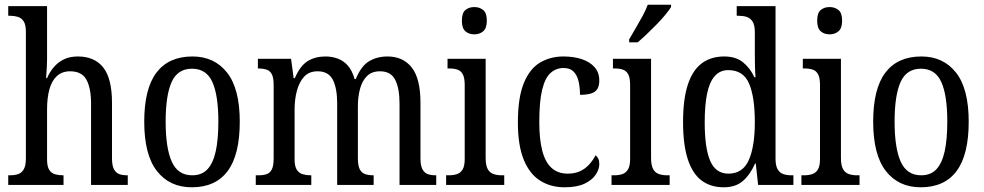

<svg xmlns="http://www.w3.org/2000/svg" viewBox="-20 -786 4183 816"><path d="M15 0V-41H22Q42 -41 57 -46Q72 -51 81 -66.5Q90 -82 90 -113V-651Q90 -681 80.5 -695.5Q71 -710 55.5 -714.5Q40 -719 22 -719H15V-760H180V-534Q180 -517 179 -500Q178 -483 177 -470Q176 -457 176 -454H180Q191 -480 209 -501Q227 -522 252 -534Q277 -546 311 -546Q382 -546 419 -499Q456 -452 456 -349V-113Q456 -82 464.5 -66.5Q473 -51 487 -46Q501 -41 520 -41H523V0H367V-346Q367 -411 347.5 -447Q328 -483 278 -483Q244 -483 222 -463Q200 -443 190 -406.5Q180 -370 180 -321V-108Q180 -79 189 -64.5Q198 -50 213.5 -45.5Q229 -41 247 -41H250V0Z M795 10Q701 10 647 -59Q593 -128 593 -269Q593 -409 645 -477.5Q697 -546 798 -546Q891 -546 945 -477.5Q999 -409 999 -269Q999 -128 947.5 -59Q896 10 795 10ZM797 -41Q838 -41 862 -67Q886 -93 897 -143.5Q908 -194 908 -269Q908 -381 882.5 -437.5Q857 -494 796 -494Q735 -494 709.5 -437.5Q684 -381 684 -269Q684 -157 710 -99Q736 -41 797 -41Z M1067 0V-41H1080Q1099 -41 1113.5 -46Q1128 -51 1135.5 -66.5Q1143 -82 1143 -113V-426Q1143 -456 1135 -471Q1127 -486 1112 -490.5Q1097 -495 1079 -495H1076V-536H1217L1228 -454H1233Q1256 -507 1288 -526.5Q1320 -546 1363 -546Q1391 -546 1415.5 -537Q1440 -528 1458.5 -507Q1477 -486 1487 -450H1492Q1515 -506 1549 -526Q1583 -546 1627 -546Q1693 -546 1730 -499Q1767 -452 1767 -349V-113Q1767 -82 1775.5 -66.5Q1784 -51 1798 -46Q1812 -41 1831 -41H1834V0H1678V-346Q1678 -411 1659.5 -447Q1641 -483 1595 -483Q1560 -483 1539.5 -462.5Q1519 -442 1510 -408Q1501 -374 1501 -334V-114Q1501 -82 1509 -66.5Q1517 -51 1532 -46Q1547 -41 1565 -41H1568V0H1413V-346Q1413 -411 1394.5 -447Q1376 -483 1330 -483Q1294 -483 1273 -460.5Q1252 -438 1242 -401Q1232 -364 1232 -321V-108Q1232 -79 1241.5 -64.5Q1251 -50 1266.5 -45.5Q1282 -41 1300 -41H1303V0Z M1876 0V-41H1887Q1907 -41 1922 -46Q1937 -51 1946 -65.5Q1955 -80 1955 -110V-425Q1955 -455 1947 -470Q1939 -485 1924.5 -490Q1910 -495 1890 -495H1882V-536H2044V-115Q2044 -84 2052.5 -68Q2061 -52 2077 -46.5Q2093 -41 2112 -41H2123V0ZM1996 -640Q1973 -640 1958 -653Q1943 -666 1943 -698Q1943 -731 1958 -743.5Q1973 -756 1996 -756Q2018 -756 2033.5 -743.5Q2049 -731 2049 -698Q2049 -666 2033.5 -653Q2018 -640 1996 -640Z M2379 10Q2321 10 2276 -18Q2231 -46 2206 -107Q2181 -168 2181 -265Q2181 -372 2206.5 -433.5Q2232 -495 2276 -520.5Q2320 -546 2374 -546Q2419 -546 2453 -534.5Q2487 -523 2507 -500.5Q2527 -478 2527 -444Q2527 -421 2518.5 -407.5Q2510 -394 2491.5 -388.5Q2473 -383 2445 -383Q2445 -414 2439 -440Q2433 -466 2418 -481.5Q2403 -497 2375 -497Q2344 -497 2320.5 -476.5Q2297 -456 2284.5 -406Q2272 -356 2272 -266Q2272 -195 2284.5 -146Q2297 -97 2324 -72.5Q2351 -48 2393 -48Q2423 -48 2445.5 -58.5Q2468 -69 2484.5 -87.5Q2501 -106 2511 -126Q2519 -120 2523 -111Q2527 -102 2527 -88Q2527 -67 2512 -44Q2497 -21 2464.5 -5.5Q2432 10 2379 10Z M2579 0V-41H2590Q2610 -41 2625 -46Q2640 -51 2649 -66Q2658 -81 2658 -110V-425Q2658 -455 2650 -470Q2642 -485 2627.5 -490Q2613 -495 2593 -495H2585V-536H2747V-115Q2747 -84 2755.5 -68Q2764 -52 2780 -46.5Q2796 -41 2815 -41H2826V0ZM2654 -619Q2668 -643 2683 -668.5Q2698 -694 2711.5 -719Q2725 -744 2733 -766H2832V-756Q2824 -743 2808 -723.5Q2792 -704 2771.5 -683Q2751 -662 2729.5 -641.5Q2708 -621 2690 -606H2654Z M3056 10Q3000 10 2961.5 -19Q2923 -48 2903 -109.5Q2883 -171 2883 -267Q2883 -364 2903 -425.5Q2923 -487 2962 -516.5Q3001 -546 3058 -546Q3107 -546 3137.5 -521.5Q3168 -497 3186 -458H3191Q3189 -482 3188.5 -510Q3188 -538 3188 -564V-650Q3188 -680 3178 -695Q3168 -710 3152.5 -714.5Q3137 -719 3118 -719H3111V-760H3276V-111Q3276 -82 3285 -66.5Q3294 -51 3309.5 -46Q3325 -41 3344 -41H3352V0H3202L3192 -91H3189Q3169 -45 3138 -17.5Q3107 10 3056 10ZM3076 -48Q3137 -48 3162.5 -106Q3188 -164 3188 -267Q3188 -374 3163.5 -431Q3139 -488 3075 -488Q3040 -488 3017.5 -462.5Q2995 -437 2985 -387.5Q2975 -338 2975 -266Q2975 -156 2998.5 -102Q3022 -48 3076 -48Z M3386 0V-41H3397Q3417 -41 3432 -46Q3447 -51 3456 -65.5Q3465 -80 3465 -110V-425Q3465 -455 3457 -470Q3449 -485 3434.5 -490Q3420 -495 3400 -495H3392V-536H3554V-115Q3554 -84 3562.5 -68Q3571 -52 3587 -46.5Q3603 -41 3622 -41H3633V0ZM3506 -640Q3483 -640 3468 -653Q3453 -666 3453 -698Q3453 -731 3468 -743.5Q3483 -756 3506 -756Q3528 -756 3543.5 -743.5Q3559 -731 3559 -698Q3559 -666 3543.5 -653Q3528 -640 3506 -640Z M3893 10Q3799 10 3745 -59Q3691 -128 3691 -269Q3691 -409 3743 -477.5Q3795 -546 3896 -546Q3989 -546 4043 -477.5Q4097 -409 4097 -269Q4097 -128 4045.5 -59Q3994 10 3893 10ZM3895 -41Q3936 -41 3960 -67Q3984 -93 3995 -143.5Q4006 -194 4006 -269Q4006 -381 3980.5 -437.5Q3955 -494 3894 -494Q3833 -494 3807.5 -437.5Q3782 -381 3782 -269Q3782 -157 3808 -99Q3834 -41 3895 -41Z"/></svg>

Font: Noto Serif Condensed
Style: Regular
Weight: 400
Width: 3
Designer: Monotype Design Team
Foundry: Monotype Imaging Inc.
Version: Version 2.015